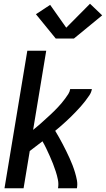

<svg xmlns="http://www.w3.org/2000/svg" viewBox="-20 -1006 566 1026"><path d="M4 0 126 -735H227L157 -312Q169 -322 180.5 -331.5Q192 -341 203 -351Q214 -361 225 -371Q236 -381 247 -391Q258 -401 268.5 -411.5Q279 -422 289.5 -433Q300 -444 309.5 -455.5Q319 -467 328 -479Q337 -491 345 -503.5Q353 -516 355 -530H471Q468 -512 457.5 -496.5Q447 -481 435.5 -466Q424 -451 411.5 -437Q399 -423 386 -409.5Q373 -396 359.5 -382.5Q346 -369 332 -356.5Q318 -344 304 -331.5Q290 -319 275 -307Q286 -289 296 -271Q306 -253 315.5 -235Q325 -217 334 -198.5Q343 -180 351.5 -161.5Q360 -143 367.5 -123.5Q375 -104 381 -84Q387 -64 391 -43Q395 -22 391 0H290Q294 -23 289.5 -45.5Q285 -68 278 -89.5Q271 -111 263 -131.5Q255 -152 246 -172Q237 -192 227.5 -212Q218 -232 207 -251Q190 -238 173 -225Q156 -212 139 -199L106 0ZM278 -800 172 -930 248 -980 334 -858 461 -986 526 -924 375 -800Z"/></svg>

Font: Iosevka Curly Semibold Oblique
Style: Regular
Weight: 600
Italic angle: -9°
Monospace: yes
Designer: Belleve Invis
Foundry: Belleve Invis
Version: Version 11.1.0; ttfautohint (v1.8.3)